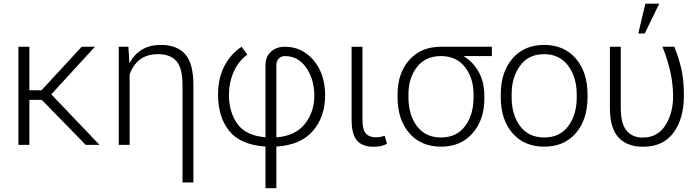

<svg xmlns="http://www.w3.org/2000/svg" viewBox="-20 -780 3764 1034"><path d="M205.1 -242.2H138.2V0H79.1V-528.3H138.2V-293.9H203.6L419.9 -528.3H491.2L256.3 -272L515.6 0H441.4Z M671.4 -528.3 676.8 -441.4H678.2Q703.1 -487.8 744.9 -512.9Q786.6 -538.1 845.7 -538.1Q933.6 -538.1 977.5 -488Q1021.5 -438 1021.5 -321.8V202.6H962.9V-321.3Q962.9 -414.1 929.7 -451.2Q896.5 -488.3 832.5 -488.3Q771 -488.3 733.6 -459.2Q696.3 -430.2 678.2 -379.4V0H619.6V-528.3Z M1409.7 9.3Q1275.9 0.5 1215.1 -74.2Q1154.3 -148.9 1154.3 -270.5Q1154.3 -357.9 1187.7 -423.1Q1221.2 -488.3 1281.2 -528.3L1312 -485.8Q1264.2 -451.2 1238.8 -393.8Q1213.4 -336.4 1212.9 -270Q1212.9 -176.8 1258.1 -113.3Q1303.2 -49.8 1409.7 -40.5V-426.8Q1409.7 -475.1 1439.2 -501.7Q1468.8 -528.3 1513.7 -528.3Q1607.4 -528.3 1669.2 -454.8Q1731 -381.3 1731 -266.1Q1731 -151.9 1665.5 -75.4Q1600.1 1 1468.3 9.3V233.4H1409.7ZM1468.3 -40Q1570.8 -48.3 1621.8 -112.5Q1672.9 -176.8 1672.9 -265.6Q1671.9 -354 1628.7 -416Q1585.4 -478 1513.7 -478Q1493.2 -478 1480.7 -464.1Q1468.3 -450.2 1468.3 -428.2Z M1932.1 -527.8V-133.8Q1932.1 -81.1 1950.4 -60.8Q1968.8 -40.5 2002.9 -40.5Q2016.1 -40.5 2027.1 -42.5Q2038.1 -44.4 2051.8 -48.8L2064 -5.4Q2046.9 3.4 2029.8 6.8Q2012.7 10.3 1992.2 10.3Q1931.2 10.3 1902.3 -23.2Q1873.5 -56.6 1873.5 -136.2V-527.8Z M2628.9 -478H2478.5V-476.6Q2531.2 -443.4 2559.8 -389.2Q2588.4 -335 2588.4 -263.2V-247.1Q2588.4 -134.8 2525.1 -62.5Q2461.9 9.8 2355.5 9.8Q2247.1 9.8 2184.1 -63.2Q2121.1 -136.2 2121.1 -255.9V-272Q2121.1 -385.7 2183.8 -456.8Q2246.6 -527.8 2354 -528.3H2628.9ZM2179.7 -255.9Q2179.7 -162.1 2225.3 -100.8Q2271 -39.6 2355.5 -39.6Q2439 -39.6 2484.6 -100.8Q2530.3 -162.1 2530.3 -255.9V-272Q2530.3 -359.4 2484.1 -418.7Q2438 -478 2354.5 -478H2354Q2270.5 -477.5 2225.1 -418.5Q2179.7 -359.4 2179.7 -272Z M2676.8 -272Q2676.8 -391.1 2739.7 -464.6Q2802.7 -538.1 2910.2 -538.1Q3018.1 -538.1 3081.1 -464.6Q3144 -391.1 3144 -272V-255.9Q3144 -136.2 3081.3 -63.2Q3018.6 9.8 2911.1 9.8Q2802.7 9.8 2739.7 -63.2Q2676.8 -136.2 2676.8 -255.9ZM2735.4 -255.9Q2735.4 -162.1 2781 -100.8Q2826.7 -39.6 2911.1 -39.6Q2994.6 -39.6 3040.3 -100.8Q3085.9 -162.1 3085.9 -255.9V-272Q3085.9 -363.8 3039.8 -426Q2993.7 -488.3 2910.2 -488.3Q2826.2 -488.3 2780.8 -426Q2735.4 -363.8 2735.4 -272Z M3323.2 -528.3V-197.8Q3323.2 -114.3 3354.2 -76.7Q3385.3 -39.1 3440.9 -39.1Q3521.5 -39.1 3563.2 -104.7Q3605 -170.4 3605 -263.7Q3604 -333.5 3589.1 -397.7Q3574.2 -461.9 3547.9 -528.3H3611.3Q3635.7 -468.8 3649.4 -408.4Q3663.1 -348.1 3663.1 -264.6Q3663.1 -141.6 3607.2 -65.7Q3551.3 10.3 3443.4 10.3Q3356.9 10.3 3310.8 -39.8Q3264.6 -89.8 3264.6 -198.7V-528.3ZM3455.6 -760.3H3530.3L3452.1 -599.6H3417.5Z"/></svg>

Font: Franko
Style: Light
Weight: 300
Designer: Google
Version: Version 1.200310; 2013